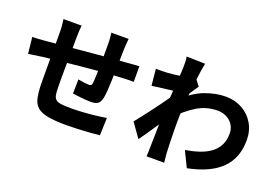

<svg xmlns="http://www.w3.org/2000/svg" viewBox="-114 -1156 2228 1552"><g transform="rotate(20 1000.0 -380.5)"><path d="M773 -788Q772 -781 770.5 -764.5Q769 -748 768 -730Q767 -712 766 -698Q765 -664 764.5 -634Q764 -604 763.5 -577Q763 -550 762 -524Q761 -479 759.5 -430Q758 -381 755 -339.5Q752 -298 747 -273Q738 -232 717 -218.5Q696 -205 656 -205Q639 -205 609 -207.5Q579 -210 549.5 -213.5Q520 -217 501 -220L503 -342Q526 -337 553 -333.5Q580 -330 594 -330Q608 -330 614.5 -334Q621 -338 623 -352Q626 -371 627 -398.5Q628 -426 629 -459Q630 -492 631 -526Q631 -552 631 -578.5Q631 -605 631 -633.5Q631 -662 631 -692Q631 -705 630 -723.5Q629 -742 627.5 -760Q626 -778 624 -788ZM379 -759Q376 -732 374.5 -707.5Q373 -683 373 -648Q373 -623 372.5 -579Q372 -535 371.5 -483.5Q371 -432 370.5 -379.5Q370 -327 370 -284Q370 -241 371 -215Q372 -179 376.5 -157Q381 -135 396 -122.5Q411 -110 442 -106Q473 -102 527 -102Q574 -102 629 -105.5Q684 -109 736 -115Q788 -121 826 -128L821 23Q788 27 739 30.5Q690 34 637 36.5Q584 39 537 39Q437 39 377 27.5Q317 16 286.5 -10.5Q256 -37 245.5 -81.5Q235 -126 233 -193Q233 -214 232.5 -250.5Q232 -287 232 -332.5Q232 -378 232 -425Q232 -472 232 -515.5Q232 -559 232 -591.5Q232 -624 232 -640Q232 -674 229.5 -703Q227 -732 223 -759ZM35 -537Q56 -537 90.5 -539Q125 -541 166 -545Q196 -548 254.5 -553.5Q313 -559 387.5 -565.5Q462 -572 542.5 -579.5Q623 -587 697.5 -593Q772 -599 829 -603Q850 -605 878 -607Q906 -609 930 -610V-476Q921 -477 902 -476.5Q883 -476 862.5 -475.5Q842 -475 828 -474Q790 -473 734.5 -469Q679 -465 615.5 -459.5Q552 -454 486 -447.5Q420 -441 360 -434.5Q300 -428 251.5 -423Q203 -418 175 -415Q160 -413 135 -409Q110 -405 86.5 -402Q63 -399 50 -397Z M1507 -100Q1573 -111 1627.5 -129.5Q1682 -148 1721 -177.5Q1760 -207 1781 -249Q1802 -291 1802 -348Q1802 -378 1791 -403.5Q1780 -429 1759.5 -448.5Q1739 -468 1710.5 -479Q1682 -490 1648 -490Q1552 -490 1471.5 -440.5Q1391 -391 1317 -312L1318 -468Q1407 -553 1498.5 -586Q1590 -619 1671 -619Q1750 -619 1813 -584.5Q1876 -550 1913 -488Q1950 -426 1950 -345Q1950 -269 1927 -207.5Q1904 -146 1857 -99Q1810 -52 1739 -19Q1668 14 1572 33ZM1279 -521Q1261 -519 1236.5 -516Q1212 -513 1183.5 -509.5Q1155 -506 1127 -502.5Q1099 -499 1076 -495L1062 -637Q1084 -636 1105 -636.5Q1126 -637 1155 -638Q1180 -639 1213.5 -643Q1247 -647 1282 -652.5Q1317 -658 1347.5 -664Q1378 -670 1394 -676L1437 -619Q1429 -608 1417 -589.5Q1405 -571 1392.5 -552.5Q1380 -534 1371 -521L1305 -318Q1289 -295 1265.5 -260.5Q1242 -226 1216.5 -188Q1191 -150 1167 -114.5Q1143 -79 1124 -54L1038 -175Q1057 -199 1081 -229.5Q1105 -260 1131.5 -295Q1158 -330 1184 -365Q1210 -400 1232 -431.5Q1254 -463 1270 -487L1272 -506ZM1267 -722Q1267 -744 1267 -767.5Q1267 -791 1262 -815L1422 -811Q1417 -786 1410 -742.5Q1403 -699 1396.5 -643.5Q1390 -588 1384 -527.5Q1378 -467 1374.5 -406.5Q1371 -346 1371 -292Q1371 -253 1371.5 -209.5Q1372 -166 1373.5 -120Q1375 -74 1377 -27Q1378 -14 1380.5 11Q1383 36 1385 54H1233Q1235 36 1235.5 12Q1236 -12 1236 -24Q1237 -73 1238 -116Q1239 -159 1240 -208Q1241 -257 1242 -322Q1243 -345 1245 -380Q1247 -415 1249.5 -456.5Q1252 -498 1255 -540Q1258 -582 1261 -619.5Q1264 -657 1265.5 -684.5Q1267 -712 1267 -722Z"/></g></svg>

Font: Noto Sans SC ExtraBold
Style: Regular
Weight: 800
Designer: Ryoko NISHIZUKA 西塚涼子 (kana, bopomofo & ideographs); Paul D. Hunt (Latin, Greek & Cyrillic); Sandoll Communications 산돌커뮤니
Foundry: Adobe
Version: Version 2.004-H2;hotconv 1.0.118;makeotfexe 2.5.65603